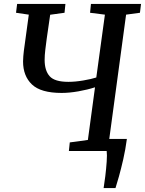

<svg xmlns="http://www.w3.org/2000/svg" viewBox="-20 -763 732 970"><path d="M328 0 332.5 -43.5 424 -56 460 -322Q421.5 -309.5 375.8 -301.5Q330 -293.5 291 -293.5Q186.5 -293.5 141.5 -336.2Q96.5 -379 96.5 -452.5Q96.5 -465.5 97.8 -479.5Q99 -493.5 100.5 -506L125.5 -689L61 -698.5L66.5 -743H310.5L306 -698.5L233.5 -688.5L216 -567.5Q212 -538.5 208.8 -510.8Q205.5 -483 205.5 -460.5Q205.5 -406.5 230.8 -378Q256 -349.5 325.5 -349.5Q360 -349.5 401 -356.5Q442 -363.5 466.5 -371.5L510 -689L435 -698.5L439.5 -743H692.5L687 -698.5L617 -689L532 -61H621Q614 -8 602.8 41.2Q591.5 90.5 580.8 128.8Q570 167 563.5 187H503.5Q507.5 164 512 126.8Q516.5 89.5 519 54Q521.5 18.5 519 0Z"/></svg>

Font: Merriweather
Style: Italic
Weight: 400
Italic angle: -7.8°
Designer: Eben Sorkin
Foundry: Eben Sorkin
Version: Version 2.100